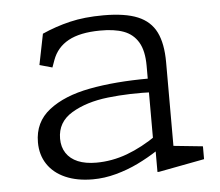

<svg xmlns="http://www.w3.org/2000/svg" viewBox="-43 -560 707 618"><g transform="rotate(-5 310.0 -250.5)"><path d="M442 -68.5 437 -79.5V-337.5Q437 -386 420.5 -413.8Q404 -441.5 373.5 -452.8Q343 -464 297 -463.5Q232.5 -463 195 -442.5Q157.5 -422 143 -382L134.5 -358.5L93.5 -370L113.5 -469.5Q157 -489 204 -500.2Q251 -511.5 312.5 -511.5Q382.5 -511.5 423.2 -494.5Q464 -477.5 482.2 -440.8Q500.5 -404 500.5 -343V-50L478 -75.5L595 -63.5V-22L447 6H442ZM67 -122.5Q67 -187.5 116.2 -226Q165.5 -264.5 248.5 -280.2Q331.5 -296 441 -296L454.5 -251Q374.5 -254.5 304.2 -246.5Q234 -238.5 186.5 -210Q139 -181.5 139 -128Q139 -101 152 -81.2Q165 -61.5 189.5 -51.2Q214 -41 248.5 -41Q299.5 -41 348.8 -59.2Q398 -77.5 448.5 -112.5V-64.5L445.5 -62.5Q414 -42 380 -25.5Q346 -9 308.2 1.2Q270.5 11.5 233 11.5Q182 11.5 144.5 -5Q107 -21.5 87 -51.8Q67 -82 67 -122.5Z"/></g></svg>

Font: Monaspace Xenon Var
Style: Regular
Weight: 400
Designer: Riley Cran and the Lettermatic Team
Version: Version 1.000 (Monaspace Xenon Var)